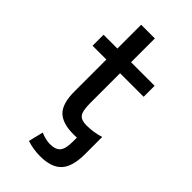

<svg xmlns="http://www.w3.org/2000/svg" viewBox="-278 -768 1075 1075"><g transform="rotate(45 259.5 -230.5)"><path d="M446.3 -46.9V-12.7V42Q446.3 142.6 405.8 186Q365.2 229.5 276.4 229.5Q223.6 229.5 171.9 212.9L193.4 125Q231.4 141.6 265.6 142.6Q312.5 142.6 330.6 120.1Q348.6 97.7 348.6 42V9.8Q342.8 10.7 323.2 10.7Q234.4 10.7 195.3 -28.8Q156.2 -68.4 156.2 -162.1V-416H46.9V-502.9H156.2V-691.4H264.6V-502.9H451.2V-416H264.6V-180.7Q264.6 -117.2 280.8 -96.7Q296.9 -76.2 337.9 -76.2Q392.6 -76.2 446.3 -92.8Z"/></g></svg>

Font: Gen Shin Gothic Medium
Style: Regular
Weight: 500
Designer: [Source Han Sans]
Ryoko NISHIZUKA  (kana & ideographs); Paul D. Hunt (Latin, Greek & Cyrillic); Wenlong ZHANG  (bopomofo
Version: Version 1.002.20150607